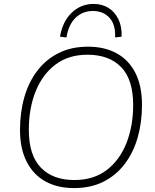

<svg xmlns="http://www.w3.org/2000/svg" viewBox="-20 -951 791 979"><path d="M357 8Q273 8 211.5 -26Q150 -60 116 -126.5Q82 -193 82 -289Q82 -378 104 -455Q126 -532 170 -590Q214 -648 279 -680.5Q344 -713 429 -713Q513 -713 575 -679Q637 -645 670.5 -579Q704 -513 704 -416Q704 -327 682 -250Q660 -173 616 -115Q572 -57 507.5 -24.5Q443 8 357 8ZM359 -33Q457 -33 523.5 -83.5Q590 -134 624.5 -221Q659 -308 659 -416Q659 -546 597.5 -609Q536 -672 426 -672Q329 -672 262.5 -621.5Q196 -571 161.5 -484.5Q127 -398 127 -289Q127 -159 188.5 -96Q250 -33 359 -33ZM319 -760 286 -764Q299 -842 346 -886.5Q393 -931 457 -931Q500 -931 532.5 -911Q565 -891 583.5 -853.5Q602 -816 600 -764L567 -760Q570 -825 538.5 -860Q507 -895 454 -895Q401 -895 365 -860Q329 -825 319 -760Z"/></svg>

Font: Nunito Sans 12pt ExtraLight
Style: Italic
Weight: 200
Italic angle: -9°
Designer: Vernon Adams
Foundry: Vernon Adams
Version: Version 3.101;gftools[0.9.27]